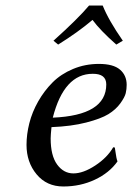

<svg xmlns="http://www.w3.org/2000/svg" viewBox="-20 -673 484 703"><path d="M369.1 -363.8Q369.1 -403.3 319.3 -402.8Q214.4 -402.8 173.3 -242.2Q369.1 -250.5 369.1 -363.8ZM168.5 -207.5Q165.5 -177.7 165.5 -166Q165.5 -103 189.2 -70.6Q212.9 -38.1 248.8 -38.1Q284.7 -38.1 328.9 -67.1Q373 -96.2 394.5 -133.8L400.4 -132.8Q401.4 -128.9 402.8 -117.2Q404.3 -105.5 406.2 -96.2Q408.2 -86.9 410.2 -82Q380.4 -40 327.4 -15.1Q274.4 9.8 211.9 9.8Q150.9 9.8 114 -34.7Q77.1 -79.1 77.1 -142.6Q77.1 -181.2 87.4 -221.9Q97.7 -262.7 119.9 -301.8Q142.1 -340.8 172.6 -371.3Q203.1 -401.9 247.3 -420.4Q291.5 -439 342.3 -439Q395 -439 419.4 -418Q443.8 -397 443.8 -362.3Q443.8 -346.7 440.4 -332Q437 -317.4 420.7 -294.7Q404.3 -272 377 -255.1Q349.6 -238.3 295.7 -224.4Q241.7 -210.4 168.5 -207.5ZM356 -652.8Q377.4 -599.1 429.7 -523.9L405.8 -509.8Q346.2 -562.5 318.8 -600.1Q265.1 -554.7 192.9 -509.8L175.8 -523.9Q265.6 -604.5 306.2 -652.8Z"/></svg>

Font: Linux Biolinum
Style: Italic
Weight: 400
Italic angle: -12°
Designer: Philipp H. Poll
Foundry: Philipp H. Poll
Version: Version 1.1.3 ; ttfautohint (v0.9)